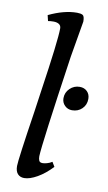

<svg xmlns="http://www.w3.org/2000/svg" viewBox="-85 -773 465 826"><g transform="rotate(10 147.5 -360.0)"><path d="M43 -36Q43 -63 76 -279L89 -370Q123 -599 123 -651Q123 -663 114 -669Q105 -675 90 -675Q75 -675 66 -673L60 -698Q127 -730 183 -730Q199 -730 207.5 -725.5Q216 -721 216 -697Q208 -649 189 -539Q132 -149 130 -94Q130 -82 133.5 -74.5Q137 -67 149 -67Q156 -67 167.5 -70Q179 -73 190 -80L202 -60Q171 -27 138.5 -8.5Q106 10 82 10Q64 10 53.5 -1.5Q43 -13 43 -36ZM189 -358Q189 -383 207 -400.5Q225 -418 250 -418Q270 -418 282.5 -405.5Q295 -393 295 -373Q295 -347 277.5 -330Q260 -313 234 -313Q215 -313 202 -326Q189 -339 189 -358Z"/></g></svg>

Font: Unna
Style: Italic
Weight: 400
Italic angle: -8.05°
Designer: Jorge de Buen Unna
Foundry: Omnibus-Type
Version: Version 2.008